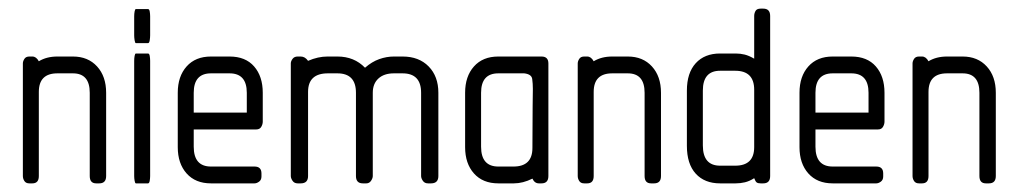

<svg xmlns="http://www.w3.org/2000/svg" viewBox="-20 -425 2361 445"><path d="M210 0H203Q188 0 188 -17V-210Q188 -255 149 -255H113Q70 -255 70 -212V-17Q70 0 55 0H48Q40 0 36.5 -5.5Q33 -11 33 -17V-278Q33 -283 36.5 -288.5Q40 -294 48 -294H55Q64 -294 70 -283Q88 -294 113 -294H149Q184 -294 205 -271Q226 -248 226 -210V-17Q226 0 210 0Z M323 -325H295Q293 -325 292 -331.5Q291 -338 291 -343V-387Q291 -393 292 -398.5Q293 -404 295 -404H323Q326 -404 327 -398.5Q328 -393 328 -387V-343Q328 -338 327 -331.5Q326 -325 323 -325ZM323 0H295Q293 0 292 -6Q291 -12 291 -17V-284Q291 -290 292 -295.5Q293 -301 295 -301H323Q326 -301 327 -295.5Q328 -290 328 -284V-17Q328 -12 327 -6Q326 0 323 0Z M574 -125H429V-85Q429 -39 469 -39H570Q586 -39 586 -23V-16Q586 -8 580.5 -4Q575 0 570 0H469Q433 0 412.5 -23Q392 -46 392 -84V-210Q392 -248 412.5 -271Q433 -294 469 -294H512Q549 -294 569 -271Q589 -248 589 -210V-143Q589 -137 585.5 -131Q582 -125 574 -125ZM552 -210Q552 -255 512 -255H469Q429 -255 429 -210V-164H552Z M979 0H972Q964 0 960 -6Q956 -12 956 -17V-210Q956 -255 913 -255H893Q870 -255 857 -243Q844 -231 844 -210V-17Q844 -12 840 -6Q836 0 829 0H821Q805 0 805 -17V-210Q805 -255 762 -255H740Q694 -255 694 -212V-17Q694 0 677 0H670Q662 0 658 -6Q654 -12 654 -17V-278Q654 -283 658 -288.5Q662 -294 670 -294H677Q687 -294 694 -284Q717 -294 739 -294H762Q801 -294 826 -268Q842 -282 859 -288Q876 -294 893 -294H913Q951 -294 973.5 -271Q996 -248 996 -210V-17Q996 0 979 0Z M1235 0H1229Q1219 0 1214 -11Q1192 0 1171 0H1135Q1099 0 1078.5 -23Q1058 -46 1058 -84V-210Q1058 -248 1078.5 -271Q1099 -294 1135 -294H1235Q1251 -294 1251 -278V-17Q1251 0 1235 0ZM1195 -255Q1194 -255 1185 -255Q1176 -255 1165 -255Q1154 -255 1145 -255Q1136 -255 1135 -255Q1095 -255 1095 -210V-85Q1095 -39 1135 -39H1170Q1214 -39 1214 -82Q1214 -148 1214.5 -178Q1215 -208 1215 -219Q1215 -231 1213.5 -242Q1212 -253 1195 -255Z M1496 0H1489Q1474 0 1474 -17V-210Q1474 -255 1435 -255H1399Q1356 -255 1356 -212V-17Q1356 0 1341 0H1334Q1326 0 1322.5 -5.5Q1319 -11 1319 -17V-278Q1319 -283 1322.5 -288.5Q1326 -294 1334 -294H1341Q1350 -294 1356 -283Q1374 -294 1399 -294H1435Q1470 -294 1491 -271Q1512 -248 1512 -210V-17Q1512 0 1496 0Z M1749 0H1743Q1737 0 1734 -2Q1731 -4 1728 -12Q1717 -5 1706.5 -2.5Q1696 0 1685 0H1649Q1613 0 1592.5 -22.5Q1572 -45 1572 -87V-215Q1572 -256 1592.5 -278.5Q1613 -301 1649 -301H1685Q1696 -301 1706 -298.5Q1716 -296 1728 -289V-388Q1728 -394 1731 -399.5Q1734 -405 1743 -405H1749Q1765 -405 1765 -388V-17Q1765 0 1749 0ZM1728 -217Q1728 -261 1684 -261H1649Q1609 -261 1609 -215V-88Q1609 -41 1649 -41H1684Q1728 -41 1728 -84Z M2015 -125H1870V-85Q1870 -39 1910 -39H2011Q2027 -39 2027 -23V-16Q2027 -8 2021.5 -4Q2016 0 2011 0H1910Q1874 0 1853.5 -23Q1833 -46 1833 -84V-210Q1833 -248 1853.5 -271Q1874 -294 1910 -294H1953Q1990 -294 2010 -271Q2030 -248 2030 -210V-143Q2030 -137 2026.5 -131Q2023 -125 2015 -125ZM1993 -210Q1993 -255 1953 -255H1910Q1870 -255 1870 -210V-164H1993Z M2272 0H2265Q2250 0 2250 -17V-210Q2250 -255 2211 -255H2175Q2132 -255 2132 -212V-17Q2132 0 2117 0H2110Q2102 0 2098.5 -5.5Q2095 -11 2095 -17V-278Q2095 -283 2098.5 -288.5Q2102 -294 2110 -294H2117Q2126 -294 2132 -283Q2150 -294 2175 -294H2211Q2246 -294 2267 -271Q2288 -248 2288 -210V-17Q2288 0 2272 0Z"/></svg>

Font: Chathura
Style: Bold
Weight: 700
Designer: Appaji Ambarisha Darbha
Foundry: Aditya Fonts
Version: Version 1.002 2016